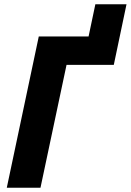

<svg xmlns="http://www.w3.org/2000/svg" viewBox="-20 -886 617 906"><path d="M12 0H171L294 -580H517L577 -866H430L398 -714H163Z"/></svg>

Font: Noto Sans SemiCondensed ExtraBold
Style: Italic
Weight: 800
Width: 4
Italic angle: -12°
Designer: Monotype Design Team
Foundry: Monotype Imaging Inc.
Version: Version 2.013